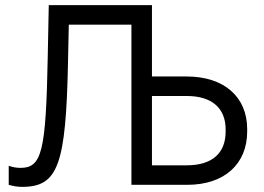

<svg xmlns="http://www.w3.org/2000/svg" viewBox="-20 -720 1028 748"><path d="M66 8C206 8 237 -76 245 -480L248 -624H492V0H710C854 0 943 -81 943 -208V-217C943 -344 851 -422 708 -422H572V-700H170L166 -499C159 -129 143 -66 60 -66C42 -66 29 -69 14 -74V0C31 5 48 8 66 8ZM572 -76V-346H708C806 -346 859 -298 859 -216V-207C859 -124 807 -76 708 -76Z"/></svg>

Font: Fixel Text Regular
Style: Regular
Weight: 400
Width: 4
Designer: AlfaBravo + MacPaw
Foundry: Kyrylo Tkachov, Marchela Mozhyna, Serhii Makarenko, Maria Weinstein, Zakhar Kryvoshyya
Version: Version 1.211